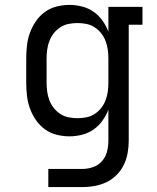

<svg xmlns="http://www.w3.org/2000/svg" viewBox="-20 -548 640 783"><path d="M315 215H177V141H315Q338 141 359.5 133.5Q381 126 396 109Q411 92 416.5 70Q422 48 422 25V-101Q413 -77 397.5 -55.5Q382 -34 361 -19.5Q340 -5 314.5 1.5Q289 8 263 8Q237 8 211 1.5Q185 -5 163.5 -20.5Q142 -36 126.5 -58.5Q111 -81 102 -106Q93 -131 90 -157.5Q87 -184 87 -210V-310Q87 -336 90 -362.5Q93 -389 102 -414Q111 -439 126.5 -461.5Q142 -484 163.5 -499.5Q185 -515 211 -521.5Q237 -528 263 -528Q289 -528 314.5 -521.5Q340 -515 361 -500.5Q382 -486 397.5 -464.5Q413 -443 422 -419V-520H561V-447H505V25Q505 51 500.5 76Q496 101 485 124Q474 147 455.5 165.5Q437 184 414 195Q391 206 366 210.5Q341 215 315 215ZM296 -66Q314 -66 332 -69.5Q350 -73 365.5 -83Q381 -93 392.5 -107.5Q404 -122 410.5 -139Q417 -156 419.5 -174Q422 -192 422 -210V-310Q422 -328 419.5 -346Q417 -364 410.5 -381Q404 -398 392.5 -412.5Q381 -427 365.5 -437Q350 -447 332 -450.5Q314 -454 296 -454Q278 -454 260 -450.5Q242 -447 226.5 -437Q211 -427 199.5 -412.5Q188 -398 181.5 -381Q175 -364 172.5 -346Q170 -328 170 -310V-210Q170 -192 172.5 -174Q175 -156 181.5 -139Q188 -122 199.5 -107.5Q211 -93 226.5 -83Q242 -73 260 -69.5Q278 -66 296 -66Z"/></svg>

Font: Iosevka HT Extended
Style: Regular
Weight: 400
Width: 7
Monospace: yes
Designer: Belleve Invis
Foundry: Belleve Invis
Version: Version 32.3.0; ttfautohint (v1.8.4)